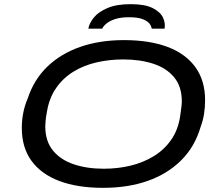

<svg xmlns="http://www.w3.org/2000/svg" viewBox="-20 -892 1064 924"><path d="M476 12Q353 12 265.5 -21Q178 -54 131.5 -118Q85 -182 85 -276Q85 -314 92 -349.5Q99 -385 113 -417Q143 -509 208 -571.5Q273 -634 366.5 -666.5Q460 -699 576 -699Q700 -699 787 -666Q874 -633 920.5 -568.5Q967 -504 967 -410Q967 -376 962 -344Q957 -312 946 -283Q918 -186 852 -120.5Q786 -55 691 -21.5Q596 12 476 12ZM480 -80Q546 -80 607 -94.5Q668 -109 718.5 -139.5Q769 -170 803 -218Q837 -266 847 -333Q849 -347 850.5 -358.5Q852 -370 853 -378Q854 -386 854.5 -392Q855 -398 855 -404Q855 -475 818.5 -519.5Q782 -564 718.5 -585Q655 -606 573 -606Q507 -606 445.5 -592Q384 -578 334 -547.5Q284 -517 250.5 -469Q217 -421 206 -355Q203 -340 201.5 -329Q200 -318 199.5 -310Q199 -302 198.5 -295.5Q198 -289 198 -283Q198 -213 234.5 -168Q271 -123 334.5 -101.5Q398 -80 480 -80ZM405 -754Q410 -781 432 -808Q454 -835 497.5 -853.5Q541 -872 609 -872Q677 -872 714 -853.5Q751 -835 764 -808Q777 -781 772 -754H710Q709 -765 700 -777.5Q691 -790 667.5 -799.5Q644 -809 601 -809Q560 -809 533.5 -800Q507 -791 492 -778.5Q477 -766 472 -754Z"/></svg>

Font: Archivo Expanded
Style: Italic
Weight: 400
Width: 7
Italic angle: -10°
Designer: Hector Gatti
Foundry: Omnibus-Type
Version: Version 2.001